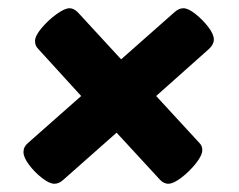

<svg xmlns="http://www.w3.org/2000/svg" viewBox="-20 -473 580 466"><path d="M112 -27Q100 -27 82 -41Q64 -55 50.5 -73Q37 -91 37 -104Q37 -117 48 -126L177 -240L73 -354Q65 -362 65 -373Q65 -386 81 -405Q97 -424 117 -438.5Q137 -453 149 -453Q159 -453 169 -443L274 -329L403 -443Q414 -453 425 -453Q437 -453 454.5 -439Q472 -425 485.5 -407.5Q499 -390 499 -377Q499 -365 487 -354L359 -240L464 -126Q471 -119 471 -109Q471 -96 455.5 -76.5Q440 -57 420.5 -42Q401 -27 388 -27Q384 -27 379 -29Q374 -31 369 -36L263 -151L133 -36Q123 -27 112 -27Z"/></svg>

Font: Asap Semi Condensed Semi Condensed Black
Style: Italic
Weight: 900
Width: 4
Italic angle: -6°
Designer: Pablo Cosgaya
Foundry: Omnibus-Type
Version: Version 3.001; ttfautohint (v1.8.4.7-5d5b)